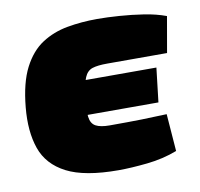

<svg xmlns="http://www.w3.org/2000/svg" viewBox="-65 -582 691 664"><g transform="rotate(-10 280.5 -250.0)"><path d="M317 -514Q352 -514 394.5 -511Q437 -508 479.5 -501.5Q522 -495 557 -482L535 -356Q482 -356 434 -356Q386 -356 325 -356Q291 -356 272.5 -350Q254 -344 245 -322.5Q236 -301 230 -254Q225 -210 228 -186Q231 -162 247.5 -153Q264 -144 296 -144Q364 -144 408 -145Q452 -146 497 -148L507 -17Q458 2 401 8Q344 14 300 14Q181 14 118 -18.5Q55 -51 34 -111.5Q13 -172 21 -256Q29 -341 55.5 -392.5Q82 -444 122 -470Q162 -496 212 -505Q262 -514 317 -514ZM69 -313H490L476 -193H51Z"/></g></svg>

Font: Exo 2 Black
Style: Italic
Weight: 900
Italic angle: -8°
Designer: Natanael Gama
Foundry: Natanael Gama
Version: Version 2.010